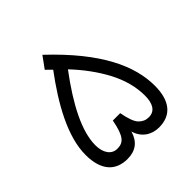

<svg xmlns="http://www.w3.org/2000/svg" viewBox="-171 -786 926 926"><g transform="rotate(-45 291.5 -323.0)"><path d="M291.5 -80.6C306.6 -28.3 349.1 0 399.9 0C483.4 0 527.8 -54.2 527.8 -157.2C527.8 -291 458 -450.2 249.5 -646L206.5 -586.9L235.4 -558.1C135.7 -424.3 55.2 -282.2 55.2 -157.2C55.2 -53.2 102.5 0 185.1 0C240.2 0 275.9 -26.9 291.5 -80.6ZM121.6 -156.7C121.6 -250.5 183.1 -370.6 287.1 -509.3C338.4 -455.1 380.4 -397.9 412.6 -337.4C444.3 -276.9 460.4 -216.8 460.4 -156.7C460.4 -104.5 442.4 -69.8 399.9 -69.8C379.9 -69.8 363.3 -77.1 349.6 -91.3C335.4 -105.5 324.2 -135.7 315.9 -181.6H265.6C248 -89.4 226.1 -69.8 184.6 -69.8C145 -69.8 121.6 -106 121.6 -156.7Z"/></g></svg>

Font: Vazirmatn Light
Style: Regular
Weight: 300
Designer: Saber Rastikerdar
Foundry: Saber Rastikerdar
Version: Version 33.003